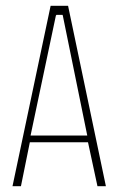

<svg xmlns="http://www.w3.org/2000/svg" viewBox="-20 -640 409 660"><path d="M23 0 154 -620H214L344 0H315L281 -158L289 -151H77L84 -158L52 0ZM84 -169 81 -174H286L281 -169L196 -586L195 -589H174L172 -586Z"/></svg>

Font: Smooch Sans Thin ExtraLight
Style: Regular
Weight: 250
Version: Version 1.010